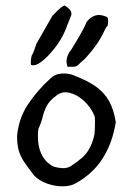

<svg xmlns="http://www.w3.org/2000/svg" viewBox="-20 -664 467 675"><path d="M200 -9Q172 -9 144.5 -19Q117 -29 100 -47Q78 -75 65 -94.5Q52 -114 46 -134.5Q40 -155 40 -186Q46 -249 79 -298Q112 -347 156 -387Q173 -404 197.5 -405.5Q222 -407 242 -398Q289 -380 318 -359Q347 -338 363.5 -308.5Q380 -279 387 -235Q376 -163 341.5 -108Q307 -53 245 -19Q228 -9 200 -9ZM169 -78Q183 -74 198 -73Q213 -72 226 -78Q252 -95 268 -109Q284 -123 294.5 -142Q305 -161 312 -191Q313 -197 313.5 -210.5Q314 -224 314 -238Q314 -252 312 -257Q299 -288 274.5 -310Q250 -332 223.5 -338Q197 -344 177 -327Q154 -310 144.5 -292Q135 -274 130.5 -254.5Q126 -235 115 -211Q112 -189 114.5 -163Q117 -137 130 -114Q143 -91 169 -78ZM89 -436Q87 -449 91 -467Q96 -476 100 -487Q104 -498 108 -510L164 -608Q201 -648 209 -644Q217 -639 224.5 -631Q232 -623 231 -613Q231 -611 225.5 -598Q220 -585 211 -561Q191 -511 147 -466Q108 -427 89 -436ZM219 -426Q211 -444 215.5 -461Q220 -478 229 -487Q255 -529 268.5 -553.5Q282 -578 283 -585Q305 -614 333 -611Q351 -608 357 -603Q363 -598 358 -571Q359 -575 356 -571.5Q353 -568 347 -556Q337 -533 320 -508.5Q303 -484 280 -459Q274 -454 268 -448Q262 -442 256 -437Q250 -430 240.5 -429.5Q231 -429 224.5 -429.5Q218 -430 219 -426Z"/></svg>

Font: Mynerve
Style: Regular
Weight: 400
Designer: Carolina Short
Foundry: Carolina Short
Version: Version 1.000; ttfautohint (v1.8.4.7-5d5b)